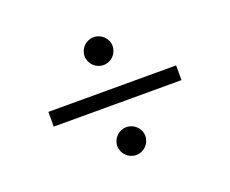

<svg xmlns="http://www.w3.org/2000/svg" viewBox="-109 -886 1218 1017"><g transform="rotate(-20 500.0 -377.0)"><path d="M421 -631C421 -587 457 -552 500 -552C543 -552 579 -587 579 -631C579 -674 543 -709 500 -709C457 -709 421 -674 421 -631ZM140 -419V-336H860V-419ZM421 -124C421 -80 457 -45 500 -45C543 -45 579 -80 579 -124C579 -167 543 -202 500 -202C457 -202 421 -167 421 -124Z"/></g></svg>

Font: Noto Sans CJK JP Medium
Style: Regular
Weight: 500
Designer: Ryoko NISHIZUKA (kana & ideographs); Paul D. Hunt (Latin, Greek & Cyrillic); Wenlong ZHANG (bopomofo); Sandoll Communica
Foundry: Adobe Systems Incorporated
Version: Version 1.004;PS 1.004;hotconv 1.0.82;makeotf.lib2.5.63406